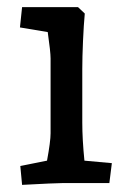

<svg xmlns="http://www.w3.org/2000/svg" viewBox="-20 -514 356 539"><path d="M37 -48 112 -63Q122 -117 122 -140V-350Q122 -368 114 -424L36 -437L42 -494H199L218 -476Q215 -444 213 -398.5Q211 -353 211 -320V-170Q211 -123 217 -63L294 -56L287 0H154Q135 0 42 5Z"/></svg>

Font: Andada Pro Medium
Style: Regular
Weight: 500
Designer: Carolina Giovagnoli
Foundry: Huerta Tipografica
Version: Version 3.005; ttfautohint (v1.8.4)